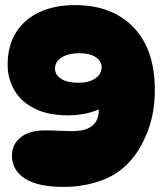

<svg xmlns="http://www.w3.org/2000/svg" viewBox="-20 -724 638 754"><path d="M27 -113Q27 -157 61 -184.5Q95 -212 156 -212Q180 -212 211 -210.5Q242 -209 261 -209Q302 -209 325 -219.5Q348 -230 358 -248.5Q368 -267 368 -289Q368 -306 365 -321L396 -309Q362 -288 323 -279.5Q284 -271 249 -271Q170 -271 117 -297Q64 -323 37 -368.5Q10 -414 10 -470Q10 -545 43.5 -597.5Q77 -650 136.5 -677Q196 -704 274 -704Q420 -704 504 -617Q588 -530 588 -371Q588 -287 564 -219.5Q540 -152 502 -104Q453 -43 381.5 -16.5Q310 10 230 10Q128 10 77.5 -23Q27 -56 27 -113ZM292 -515Q250 -515 223 -499Q196 -483 196 -454Q196 -430 220 -414.5Q244 -399 287 -399Q329 -399 354 -416Q379 -433 379 -461Q379 -484 356 -499.5Q333 -515 292 -515Z"/></svg>

Font: DynaPuff
Style: Bold
Weight: 700
Designer: Toshi Omagari, Jennifer Daniel
Foundry: Google Fonts
Version: Version 2.000